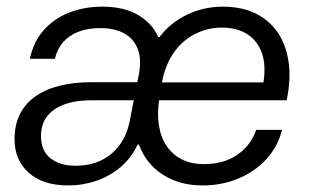

<svg xmlns="http://www.w3.org/2000/svg" viewBox="-20 -555 944 585"><path d="M187 10Q111.3 10 67.8 -28.5Q24.3 -67 24.3 -130.9Q24.3 -175 40.9 -207.6Q57.4 -240.3 88.8 -262Q120.1 -283.7 163.1 -294.1Q206 -304.6 258.7 -304.6H411.4L400.6 -249.6H260.1Q211 -249.6 176.2 -236.9Q141.4 -224.1 123.1 -200Q104.9 -175.9 104.9 -141Q104.9 -95.4 133.9 -72.7Q162.9 -50 209.4 -50Q255.1 -50 289.3 -66.9Q323.4 -83.9 345.6 -114.9Q367.7 -146 375.3 -187.1L402.3 -324.3Q412.3 -374.3 399.5 -406.3Q386.7 -438.3 357.3 -453.9Q327.9 -469.4 285.9 -469.4Q246.6 -469.4 218 -458Q189.4 -446.6 171.7 -425.9Q154 -405.3 147.4 -375.9H71Q81.6 -426.7 112.2 -462Q142.9 -497.3 189.1 -516Q235.3 -534.7 292.4 -534.7Q358.4 -534.7 401.8 -508.7Q445.1 -482.7 461.9 -442.1H466Q499.1 -485.9 549.9 -510.3Q600.6 -534.7 659.1 -534.7Q715.7 -534.7 757.8 -514.4Q799.9 -494.1 825.8 -456.4Q851.7 -418.7 859.3 -366.3Q866.9 -313.9 853.4 -249.6H451.3L460.4 -303.9H782.7Q791 -357.4 777.5 -394.5Q764 -431.6 732.9 -451.2Q701.9 -470.9 656.1 -470.9Q611.7 -470.9 573.1 -450.9Q534.4 -431 508 -392.4Q481.6 -353.9 471.9 -295.7L466 -258.9Q458.1 -211.1 464.1 -173.5Q470.1 -135.9 488.3 -109.4Q506.4 -82.9 535.1 -68.9Q563.7 -54.9 601.4 -54.9Q661.9 -54.9 703.4 -83.6Q744.9 -112.4 760.4 -159.3H839.4Q826.7 -108.6 792.1 -70.6Q757.4 -32.7 707.1 -11.4Q656.9 10 596.7 10Q526.7 10 475.6 -23.2Q424.6 -56.4 403.3 -114.4H399Q380.4 -73.9 347.7 -46.1Q315 -18.3 273.6 -4.1Q232.3 10 187 10Z"/></svg>

Font: Mona Sans
Style: Italic
Weight: 200
Italic angle: -11.6951°
Designer: Deni Anggara
Foundry: GitHub
Version: Version 2.000